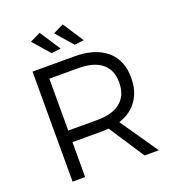

<svg xmlns="http://www.w3.org/2000/svg" viewBox="-158 -1026 1040 1148"><g transform="rotate(-20 361.5 -452.0)"><path d="M106 0ZM564 0 417 -224.1Q389.2 -222.2 372.1 -222.2H186V0H106V-700.2H372.1Q502.9 -700.2 575.4 -638.7Q647.9 -577.1 647.9 -464.8Q647.9 -378.9 606.9 -321Q565.9 -263.2 490.2 -238.8L654.8 0ZM372.1 -295.9Q468.3 -295.9 519.5 -338.4Q570.8 -380.9 570.8 -462.9Q570.8 -543 519.3 -584.5Q467.8 -626 372.1 -626H186V-295.9ZM225.1 -903.8 311 -772 251 -765.1 158.2 -871.1ZM372.1 -903.8 458 -772 397.9 -765.1 305.2 -871.1Z"/></g></svg>

Font: Argentum Sans Light
Style: Regular
Weight: 300
Designer: Julieta Ulanovsky (Modified by Cristiano Sobral)
Foundry: Julieta Ulanovsky
Version: Version 1.000; ttfautohint (v1.5.65-e2d9)